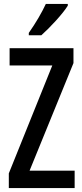

<svg xmlns="http://www.w3.org/2000/svg" viewBox="-20 -960 421 980"><path d="M326 -931V-940H214C193 -895 164 -845 127 -792V-780H191C234 -818 301 -890 326 -931ZM361 0V-89H131L355 -638V-714H29V-626H247L25 -75V0Z"/></svg>

Font: Noto Sans Lao ExtraCondensed Medium
Style: Regular
Weight: 500
Width: 2
Designer: Monotype Design Team
Foundry: Monotype Imaging Inc.
Version: Version 2.003